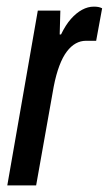

<svg xmlns="http://www.w3.org/2000/svg" viewBox="-20 -559 328 579"><path d="M2 0 94 -527H162L160 -455H164Q178 -484 194 -502Q210 -520 227.5 -529.5Q245 -539 263 -539Q270 -539 276 -538Q282 -537 288 -534L270 -436H239Q223 -436 208.5 -428Q194 -420 181.5 -403.5Q169 -387 159 -360.5Q149 -334 142 -298L89 0Z"/></svg>

Font: Archivo ExtraCondensed Medium
Style: Italic
Weight: 500
Width: 2
Italic angle: -10°
Designer: Hector Gatti
Foundry: Omnibus-Type
Version: Version 2.001